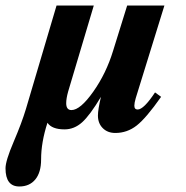

<svg xmlns="http://www.w3.org/2000/svg" viewBox="-80 -469 676 696"><path d="M516 -449 412 -113Q407 -96 407 -86Q407 -72 419 -72Q441 -72 482 -134L504 -118Q450 -41 415.5 -14Q381 13 338 13Q310 13 292.5 -4.5Q275 -22 275 -50Q275 -72 286 -118Q246 -51 217.5 -25.5Q189 0 154 0Q108 0 92 -24Q69 47 69 109Q69 156 48 181.5Q27 207 -10 207Q-60 207 -60 141Q-60 114 -30.5 45Q-1 -24 14 -74L125 -449H260L167 -137Q160 -112 160 -95Q160 -70 179 -70Q211 -70 258 -136.5Q305 -203 330 -285L381 -449Z"/></svg>

Font: STIX MathJax Main
Style: Bold Italic
Weight: 700
Italic angle: -16.33°
Designer: MicroPress Inc., with final additions and corrections provided by Coen Hoffman, Elsevier (retired)
Version: Version 1.1.1